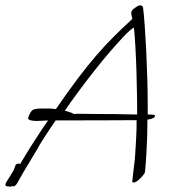

<svg xmlns="http://www.w3.org/2000/svg" viewBox="-52 -660 666 711"><path d="M-16 31Q-20 31 -26 30Q-32 29 -32 23Q-32 20 -25.5 9.5Q-19 -1 -12 -12Q-5 -23 -3 -27Q0 -32 1.5 -37.5Q3 -43 5 -47Q7 -54 17 -54Q21 -54 23 -53Q41 -84 62.5 -118Q84 -152 102 -179Q120 -206 126 -214Q116 -214 105 -213Q94 -212 82 -212Q75 -212 63.5 -214Q52 -216 52 -223Q52 -224 52.5 -224.5Q53 -225 53 -226Q61 -249 70.5 -253.5Q80 -258 102 -258Q115 -258 128.5 -258Q142 -258 155 -256Q201 -323 237 -370.5Q273 -418 304.5 -454.5Q336 -491 368 -523Q400 -555 438 -590Q437 -595 435.5 -601.5Q434 -608 434 -613Q434 -621 447 -630.5Q460 -640 466 -640Q470 -640 473.5 -638.5Q477 -637 478 -630Q481 -606 484 -564.5Q487 -523 489.5 -472Q492 -421 493.5 -368.5Q495 -316 495 -270V-236H499Q501 -236 511.5 -235.5Q522 -235 522 -232Q522 -224 509.5 -220.5Q497 -217 494 -217Q494 -183 493 -153Q492 -123 490 -90Q489 -74 488 -57.5Q487 -41 485 -24Q484 -18 476 -8.5Q468 1 458.5 8.5Q449 16 442 16Q438 16 438 12Q438 10 440.5 -13.5Q443 -37 446 -59Q447 -63 448.5 -86.5Q450 -110 452 -144.5Q454 -179 454 -215Q430 -215 350.5 -214.5Q271 -214 154 -214Q147 -204 134 -184.5Q121 -165 107.5 -144Q94 -123 85 -106Q71 -82 53.5 -53.5Q36 -25 22 0Q20 4 12.5 17Q5 30 -2 30Q-2 30 -3 30Q-4 30 -5 29Q-8 31 -16 31ZM456 -236Q456 -256 455.5 -298Q455 -340 453.5 -389.5Q452 -439 449.5 -484.5Q447 -530 444 -558Q432 -552 409.5 -528.5Q387 -505 357.5 -471Q328 -437 297 -397.5Q266 -358 237.5 -319.5Q209 -281 188 -250Q196 -248 205.5 -245Q215 -242 221 -238Q235 -239 253 -238.5Q271 -238 290 -238Q332 -238 373.5 -237.5Q415 -237 456 -236Z"/></svg>

Font: Moon Dance
Style: Regular
Weight: 400
Designer: Robert E. Leuschke
Foundry: Robert E. Leuschke
Version: Version 1.010; ttfautohint (v1.8.3)